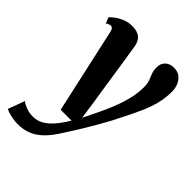

<svg xmlns="http://www.w3.org/2000/svg" viewBox="-263 -673 1036 1036"><g transform="rotate(45 254.5 -155.0)"><path d="M65.5 -452Q62 -468 56.8 -474.2Q51.5 -480.5 44 -480.5Q37 -480.5 30.2 -477.8Q23.5 -475 15.5 -469.5L2 -503.5Q8.5 -511 26 -524.8Q43.5 -538.5 69.5 -549.8Q95.5 -561 126 -561Q154.5 -561 172.5 -552.5Q190.5 -544 200.2 -528Q210 -512 213.5 -489Q220.5 -444.5 227.8 -398.5Q235 -352.5 242 -305.5Q249 -258.5 256.2 -212Q263.5 -165.5 270.5 -120L285 -19.5L325.5 -102.5Q343 -138.5 357.5 -173.5Q372 -208.5 382.5 -242Q393 -275.5 398.8 -307.2Q404.5 -339 404.5 -368.5Q404.5 -399.5 397.5 -418Q390.5 -436.5 383.5 -453.8Q376.5 -471 376.5 -497Q376.5 -524.5 394.5 -542.8Q412.5 -561 446 -561Q474 -561 492 -546.8Q510 -532.5 519.2 -510Q528.5 -487.5 528.5 -463Q528.5 -412.5 516.8 -367Q505 -321.5 485.2 -277.5Q465.5 -233.5 441.5 -186.5Q428 -158 410.8 -125.5Q393.5 -93 374.2 -59.5Q355 -26 335.8 5.8Q316.5 37.5 298.8 65.8Q281 94 267 115.5Q236 165 204.8 194.8Q173.5 224.5 139.2 237.8Q105 251 64.5 251Q37 251 8 244.2Q-21 237.5 -32 230L3 135Q13.5 145 39.2 154.8Q65 164.5 91.5 164.5Q122.5 164.5 149.2 150.2Q176 136 202 106.8Q228 77.5 255.5 32H172.5Z"/></g></svg>

Font: Merriweather 36pt ExtraBold
Style: Italic
Weight: 800
Italic angle: -7.8°
Version: Version 2.101